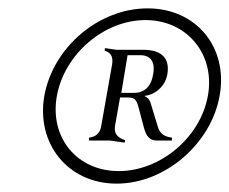

<svg xmlns="http://www.w3.org/2000/svg" viewBox="-20 -825 548 459"><path d="M193 -489H243L278 -484L279 -490C261 -496 252 -505 255 -524L267 -592H284C301 -592 306 -588 311 -569L324 -520C330 -498 338 -489 356 -489H391V-496C375 -498 362 -504 357 -523L343 -569C339 -585 335 -591 326 -595V-596C345 -597 374 -614 380 -647C387 -688 364 -706 322 -706H258L231 -710L230 -704C245 -699 251 -690 248 -671L222 -524C219 -505 208 -498 193 -496ZM86 -596C66 -482 142 -386 259 -386C375 -386 485 -482 505 -596C526 -712 449 -805 333 -805C216 -805 107 -712 86 -596ZM116 -596C134 -695 228 -777 328 -777C427 -777 495 -695 477 -596C459 -496 363 -416 264 -416C164 -416 98 -496 116 -596ZM270 -603 285 -693H316C339 -693 352 -678 346 -647C341 -616 323 -603 301 -603Z"/></svg>

Font: RL Madena Oblique
Style: Regular
Weight: 400
Italic angle: -10°
Designer: I Kadek Wantara Putra
Foundry: Roughlines ID
Version: Version 1.000;Glyphs 3.1.2 (3151)